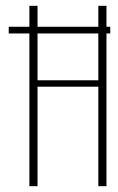

<svg xmlns="http://www.w3.org/2000/svg" viewBox="-20 -640 406 660"><path d="M10 -525V-548H359V-525ZM81 -620H109V-364H318V-620H346V0H318V-342H109V0H81Z"/></svg>

Font: Smooch Sans Thin ExtraLight
Style: Regular
Weight: 250
Version: Version 1.010